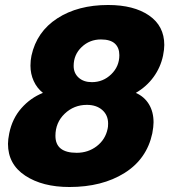

<svg xmlns="http://www.w3.org/2000/svg" viewBox="-20 -734 678 769"><path d="M12 -158Q12 -175 17 -200Q29 -259 65.5 -300.5Q102 -342 152 -362Q128 -381 115 -409.5Q102 -438 102 -471Q102 -492 106 -511Q127 -607 209.5 -660.5Q292 -714 413 -714Q516 -714 577 -672Q638 -630 638 -554Q638 -536 633 -511Q623 -464 595 -425.5Q567 -387 524 -362Q558 -347 576.5 -316.5Q595 -286 595 -244Q595 -227 590 -200Q568 -97 478.5 -41Q389 15 258 15Q150 15 81 -30.5Q12 -76 12 -158ZM458 -513Q458 -543 440 -559.5Q422 -576 384 -576Q339 -576 307 -545.5Q275 -515 275 -470Q275 -441 295 -423Q315 -405 348 -405Q393 -405 425.5 -436.5Q458 -468 458 -513ZM411 -218Q413 -225 413 -239Q413 -273 389.5 -293.5Q366 -314 328 -314Q276 -314 239 -278.5Q202 -243 202 -190Q202 -122 287 -122Q333 -122 367.5 -148.5Q402 -175 411 -218Z"/></svg>

Font: Prompt
Style: Bold Italic
Weight: 700
Italic angle: -12°
Designer: Katatrad Team
Foundry: CadsonDemak
Version: Version 1.001